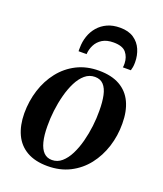

<svg xmlns="http://www.w3.org/2000/svg" viewBox="-145 -875 833 982"><g transform="rotate(20 272.0 -384.0)"><path d="M312.5 -536.5Q381 -536.5 426.2 -511Q471.5 -485.5 494 -437.5Q516.5 -389.5 516.5 -322Q517 -256.5 497.8 -196.2Q478.5 -136 441.8 -89Q405 -42 351.8 -14.8Q298.5 12.5 230 12.5Q162.5 12.5 117.2 -13.5Q72 -39.5 49.8 -87.5Q27.5 -135.5 27 -201Q27 -268 46.2 -328.5Q65.5 -389 102.5 -436Q139.5 -483 192.5 -509.8Q245.5 -536.5 312.5 -536.5ZM304 -499.5Q273.5 -499.5 250 -479.5Q226.5 -459.5 209.5 -425.8Q192.5 -392 181.5 -350.2Q170.5 -308.5 165.2 -264.5Q160 -220.5 160.5 -180.5Q160.5 -130 169.5 -95Q178.5 -60 196.2 -42.2Q214 -24.5 241 -24.5Q271 -24.5 294.2 -44.8Q317.5 -65 334.5 -98.8Q351.5 -132.5 362.5 -174.2Q373.5 -216 378.8 -260Q384 -304 383.5 -343.5Q383.5 -392 376 -427Q368.5 -462 351 -480.8Q333.5 -499.5 304 -499.5ZM179.5 -594Q179.5 -598.5 179.2 -602.5Q179 -606.5 179.5 -613Q179.5 -646 189.8 -676Q200 -706 220.2 -729.5Q240.5 -753 270 -766.5Q299.5 -780 339 -780Q385 -780 414 -760.2Q443 -740.5 456.8 -708.5Q470.5 -676.5 470.5 -639.5Q470.5 -623.5 468.5 -612.8Q466.5 -602 464 -594H420.5Q421 -597.5 421.8 -602.5Q422.5 -607.5 422 -616Q421 -650.5 401.5 -674Q382 -697.5 333 -697.5Q296 -697.5 272.2 -682.8Q248.5 -668 236.5 -644.2Q224.5 -620.5 223 -594Z"/></g></svg>

Font: Merriweather 96pt SemiBold
Style: Italic
Weight: 600
Italic angle: -7.8°
Version: Version 2.101